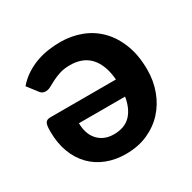

<svg xmlns="http://www.w3.org/2000/svg" viewBox="-119 -613 740 739"><g transform="rotate(-30 251.5 -243.0)"><path d="M240.2 7.3Q194.3 7.3 155.8 -7.6Q117.2 -22.5 89.4 -50.8Q61.5 -79.1 45.9 -120.1Q30.3 -161.1 30.3 -213.4Q30.3 -227.5 31.5 -236.6Q32.7 -245.6 35.9 -251Q39.1 -256.3 44.7 -258.5Q50.3 -260.7 58.6 -260.7H349.1Q346.2 -295.9 336.2 -321.5Q326.2 -347.2 310.1 -364Q293.9 -380.9 272 -388.9Q250 -397 223.1 -397Q196.3 -397 176.8 -390.6Q157.2 -384.3 142.3 -376.5Q127.4 -368.7 115.7 -362.3Q104 -356 92.8 -356Q78.1 -356 69.8 -366.7L34.7 -412.1Q54.7 -435.5 79.1 -451.2Q103.5 -466.8 129.6 -476.1Q155.8 -485.4 182.6 -489Q209.5 -492.7 234.4 -492.7Q284.2 -492.7 327.6 -476.1Q371.1 -459.5 403.3 -426.5Q435.5 -393.6 454.1 -345Q472.7 -296.4 472.7 -232.9Q472.7 -183.6 456.5 -139.9Q440.4 -96.2 410.4 -63.5Q380.4 -30.8 337.4 -11.7Q294.4 7.3 240.2 7.3ZM237.8 -81.5Q285.2 -81.5 311.8 -108.6Q338.4 -135.7 346.7 -186H141.6Q141.6 -165 147.2 -146.2Q152.8 -127.4 164.8 -113Q176.8 -98.6 194.8 -90.1Q212.9 -81.5 237.8 -81.5Z"/></g></svg>

Font: Carlito
Style: Bold
Weight: 700
Designer: Lukasz Dziedzic
Foundry: tyPoland Lukasz Dziedzic
Version: Version 1.104